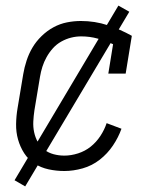

<svg xmlns="http://www.w3.org/2000/svg" viewBox="-20 -603 540 686"><path d="M210 8Q181 8 153.5 2Q126 -4 103.5 -18.5Q81 -33 66.5 -55.5Q52 -78 44.5 -104.5Q37 -131 37.5 -160Q38 -189 43 -218L63 -338Q67 -362 75 -386.5Q83 -411 96 -433Q109 -455 128.5 -474Q148 -493 171 -505.5Q194 -518 219 -523Q244 -528 269 -528Q319 -528 364.5 -513Q410 -498 451 -475L429 -340H367L384 -445Q358 -457 329.5 -465Q301 -473 270 -473Q252 -473 234 -468.5Q216 -464 199 -454.5Q182 -445 169 -430.5Q156 -416 146.5 -399Q137 -382 131.5 -364.5Q126 -347 123 -329L103 -209Q100 -189 99 -169Q98 -149 102 -130.5Q106 -112 115 -95.5Q124 -79 138.5 -68Q153 -57 171.5 -52Q190 -47 210 -47Q234 -47 259 -55Q284 -63 304 -79Q324 -95 338.5 -117Q353 -139 361 -163L414 -143Q403 -112 383.5 -83Q364 -54 336.5 -32.5Q309 -11 275.5 -1.5Q242 8 210 8ZM70 63 32 41 403 -583 442 -561Z"/></svg>

Font: Iosevka Curly Slab Light
Style: Italic
Weight: 300
Italic angle: -9°
Monospace: yes
Designer: Belleve Invis
Foundry: Belleve Invis
Version: Version 22.1.2; ttfautohint (v1.8.4)